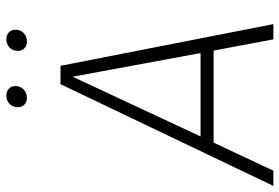

<svg xmlns="http://www.w3.org/2000/svg" viewBox="-178 -738 898 617"><g transform="rotate(-90 271.5 -429.0)"><path d="M454 0 418 -192H122L32 0H-17L310 -684H369L503 0ZM142 -234H410L334 -645ZM236 -821Q236 -837 246.5 -847.5Q257 -858 273 -858Q287 -858 295.5 -850Q304 -842 304 -829Q304 -813 293 -802.5Q282 -792 266 -792Q253 -792 244.5 -800Q236 -808 236 -821ZM417 -821Q417 -837 427.5 -847.5Q438 -858 454 -858Q468 -858 476.5 -850Q485 -842 485 -829Q485 -813 474.5 -802.5Q464 -792 448 -792Q434 -792 425.5 -800Q417 -808 417 -821Z"/></g></svg>

Font: Fira Sans ExtraLight
Style: Italic
Weight: 275
Italic angle: -8°
Designer: Carrois Corporate & Edenspiekermann AG
Foundry: Carrois Corporate GbR & Edenspiekermann AG
Version: Version 4.203